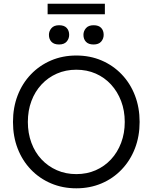

<svg xmlns="http://www.w3.org/2000/svg" viewBox="-20 -1011 827 1041"><path d="M393.7 10Q319.4 10 256.7 -16.7Q194 -43.3 147.5 -91.8Q101 -140.3 75.7 -205.8Q50.4 -271.3 50.4 -349.7Q50.4 -428 75.7 -493.7Q101 -559.3 147.5 -607.8Q194 -656.3 256.7 -683.2Q319.4 -710 393.7 -710Q468 -710 530.7 -683.2Q593.4 -656.3 639.9 -607.7Q686.4 -559 711.7 -493.3Q737 -427.7 737 -349.7Q737 -272 711.7 -206.5Q686.4 -141 639.9 -92.2Q593.4 -43.3 530.7 -16.7Q468 10 393.7 10ZM393.7 -67Q451.1 -67 499 -88Q546.9 -109.1 582.1 -147.1Q617.3 -185.1 636.8 -236.9Q656.4 -288.6 656.4 -349.7Q656.4 -411.1 636.8 -462.6Q617.3 -514.2 582.1 -552.6Q546.9 -590.9 499 -612Q451.1 -633 393.7 -633Q336.6 -633 288.6 -612Q240.5 -590.9 205.1 -552.9Q169.7 -514.8 150.4 -463.3Q131 -411.7 131 -349.7Q131 -288.6 150.4 -236.5Q169.7 -184.5 205.1 -146.8Q240.5 -109.1 288.6 -88Q336.6 -67 393.7 -67ZM487.3 -769.8Q460 -769.8 446.2 -784.3Q432.4 -798.8 432.4 -822.1Q432.4 -842.3 446 -858.2Q459.7 -874.2 487.4 -874.2Q515.1 -874.2 528.6 -859.7Q542.1 -845.3 542.1 -822Q542.1 -801.4 528.6 -785.6Q515.1 -769.8 487.3 -769.8ZM300.1 -769.8Q272.9 -769.8 259.1 -784.3Q245.3 -798.8 245.3 -822.1Q245.3 -842.3 258.9 -858.2Q272.6 -874.2 300.3 -874.2Q328 -874.2 341.5 -859.7Q355 -845.3 355 -822Q355 -801.4 341.5 -785.6Q328 -769.8 300.1 -769.8ZM238.2 -933.6V-990.8H548.6V-933.6Z"/></svg>

Font: Lexend Medium
Style: Regular
Weight: 500
Designer: Bonnie Shaver-Troup, Thomas Jockin
Foundry: Lexend
Version: Version 1.005